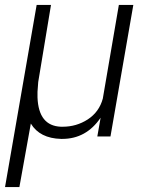

<svg xmlns="http://www.w3.org/2000/svg" viewBox="-30 -548 595 771"><path d="M117.2 -528.3 -9.8 203.1H47.9L93.8 -51.8C117.7 -12.2 158.2 8.3 215.3 9.8C216.8 9.8 218.3 9.8 219.7 9.8C284.2 9.8 335.4 -18.6 374 -75.2L360.8 0H413.6L505.4 -528.3H447.3L382.8 -151.9C373 -116.2 353 -88.4 322.3 -68.4C292 -48.8 258.3 -39.1 221.7 -39.1C219.2 -39.1 216.8 -39.1 214.4 -39.1C154.8 -41.5 123.5 -80.6 120.6 -156.7V-179.7L123.5 -218.8L174.8 -528.3Z"/></svg>

Font: Roboto Light
Style: Italic
Weight: 300
Italic angle: -12°
Designer: Google
Version: Version 2.137; 2017